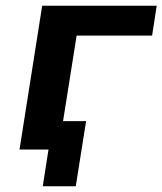

<svg xmlns="http://www.w3.org/2000/svg" viewBox="-20 -521 566 669"><path d="M129 128 149 0H56L71 -99H280L244 128ZM48 0 127 -501H526L510 -397H247L184 0Z"/></svg>

Font: Nunito Sans 7pt
Style: Bold Italic
Weight: 700
Italic angle: -9°
Version: Version 3.101;gftools[0.9.27]